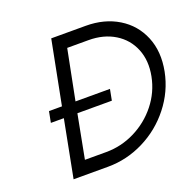

<svg xmlns="http://www.w3.org/2000/svg" viewBox="-121 -806 947 932"><g transform="rotate(-20 353.0 -340.0)"><path d="M162 -295H95L106 -352H173L237 -680H415Q511 -680 582.5 -636.5Q654 -593 686 -515.5Q718 -438 699 -340Q680 -244 618.5 -166Q557 -88 468.5 -44Q380 0 283 0H105ZM631 -340Q646 -417 621 -478.5Q596 -540 539 -575Q482 -610 404 -610H294L243 -352H421L410 -295H232L189 -70H299Q377 -70 447.5 -105Q518 -140 567 -201.5Q616 -263 631 -340Z"/></g></svg>

Font: Teachers[wght] Italic
Style: Regular
Weight: 400
Designer: Alfredo Marco Pradil & Chank Diesel
Version: Version 1.000;Glyphs 3.1.2 (3151)